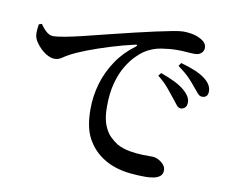

<svg xmlns="http://www.w3.org/2000/svg" viewBox="-80 -827 1159 948"><g transform="rotate(10 500.0 -353.5)"><path d="M817 -347Q806 -347 796 -359.5Q786 -372 772 -390Q757 -409 736 -434.5Q715 -460 681 -487L693 -502Q733 -488 765 -472Q797 -456 818 -437Q835 -421 842 -407Q849 -393 848 -379Q848 -365 839.5 -356Q831 -347 817 -347ZM704 16Q670 16 631.5 12.5Q593 9 556 -2.5Q519 -14 486 -36Q437 -69 408.5 -122.5Q380 -176 380 -266Q380 -333 398.5 -395.5Q417 -458 454 -513Q491 -568 547 -609Q553 -614 552 -617Q551 -620 543 -618Q485 -605 423.5 -586Q362 -567 310 -547Q258 -527 228 -510Q213 -502 197 -491Q181 -480 162 -480Q146 -480 128 -489Q110 -498 93.5 -513.5Q77 -529 66 -546Q55 -563 53 -579Q51 -594 53 -608.5Q55 -623 56 -634L71 -639Q83 -620 100 -604.5Q117 -589 135 -589Q156 -589 196 -596.5Q236 -604 289 -617Q342 -630 403.5 -645.5Q465 -661 529 -676Q584 -689 631.5 -699.5Q679 -710 714 -716.5Q749 -723 765 -723Q786 -723 807 -719.5Q828 -716 844 -708Q863 -700 873.5 -688.5Q884 -677 884 -661Q884 -646 872 -635Q860 -624 839 -624Q821 -624 798.5 -626Q776 -628 751 -628Q716 -628 671.5 -621Q627 -614 588 -588Q573 -578 551 -556Q529 -534 507.5 -498.5Q486 -463 472 -412Q458 -361 458 -292Q458 -236 471.5 -201.5Q485 -167 505 -147.5Q525 -128 543 -117Q573 -101 608 -95Q643 -89 674 -88.5Q705 -88 722 -88Q737 -88 752.5 -80Q768 -72 779 -59.5Q790 -47 790 -31Q790 -12 778 -2Q766 8 746.5 12Q727 16 704 16ZM912 -422Q899 -422 889 -434Q879 -446 863 -465Q848 -484 828 -504.5Q808 -525 771 -552L782 -568Q822 -557 854 -543.5Q886 -530 905 -515Q924 -500 932.5 -485Q941 -470 941 -453Q941 -438 933.5 -430Q926 -422 912 -422Z"/></g></svg>

Font: Noto Serif SC ExtraLight SemiBold
Style: Regular
Weight: 600
Version: Version 2.002-H1;hotconv 1.1.0;makeotfexe 2.6.0